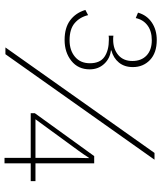

<svg xmlns="http://www.w3.org/2000/svg" viewBox="48 -758 714 850"><g transform="rotate(90 405.0 -333.0)"><path d="M157 -670Q214 -670 245.5 -640Q277 -610 277 -564Q277 -527 257 -502.5Q237 -478 203 -469V-467Q239 -463 263 -437Q287 -411 287 -373Q287 -322 249.5 -292Q212 -262 157 -262Q103 -262 70 -286.5Q37 -311 24 -354L47 -366Q56 -329 82.5 -306.5Q109 -284 158 -284Q203 -284 231.5 -308Q260 -332 260 -374Q260 -419 231.5 -438.5Q203 -458 155 -458Q152 -458 147.5 -458Q143 -458 138 -457V-478Q144 -477 148.5 -477Q153 -477 156 -477Q197 -477 223.5 -499.5Q250 -522 250 -562Q250 -602 225.5 -625Q201 -648 158 -648Q118 -648 92.5 -629Q67 -610 60 -577L36 -587Q47 -626 79.5 -648Q112 -670 157 -670ZM190 0 657 -660H687L220 0ZM782 -133V-112H703V4H679V-112H481V-130L671 -393H703V-133ZM508 -133H679V-321Q679 -345 680 -369H678Q671 -358 663 -346Q655 -334 646 -322Z"/></g></svg>

Font: Work Sans ExtraLight
Style: Regular
Weight: 200
Designer: Wei Huang
Foundry: Wei Huang
Version: Version 2.010; ttfautohint (v1.8.3)